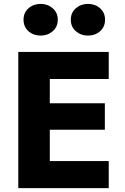

<svg xmlns="http://www.w3.org/2000/svg" viewBox="-20 -967 643 987"><path d="M344 -866Q344 -902 370 -924.5Q396 -947 432 -947Q469 -947 494.5 -924.5Q520 -902 520 -866Q520 -829 494.5 -806.5Q469 -784 432 -784Q396 -784 370 -806.5Q344 -829 344 -866ZM101 -866Q101 -902 126.5 -924.5Q152 -947 189 -947Q225 -947 251 -924.5Q277 -902 277 -866Q277 -829 251 -806.5Q225 -784 189 -784Q152 -784 126.5 -806.5Q101 -829 101 -866ZM74 -700H539V-561H236V-436H519V-300H236V-139H539V0H74Z"/></svg>

Font: Jost*
Style: Bold
Weight: 700
Version: Version 3.7